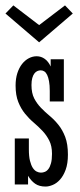

<svg xmlns="http://www.w3.org/2000/svg" viewBox="-31 -685 296 713"><path d="M23.9 0V-170.9H76.2V-129.9Q76.2 -104.5 80.3 -87.9Q84.5 -71.3 90.8 -61.5Q97.2 -51.8 105.2 -47.9Q113.3 -43.9 121.1 -43.9Q128.4 -43.9 135.7 -46.9Q143.1 -49.8 148.9 -57.6Q154.8 -65.4 158.4 -78.9Q162.1 -92.3 162.1 -113.8Q162.1 -142.6 152.1 -162.6Q142.1 -182.6 127 -198.7Q111.8 -214.8 94.5 -229.5Q77.1 -244.1 62 -262.7Q46.9 -281.2 36.9 -306.2Q26.9 -331.1 26.9 -367.2Q26.9 -393.1 33.4 -413.3Q40 -433.6 51 -447.5Q62 -461.4 76.2 -468.8Q90.3 -476.1 105 -476.1Q121.6 -476.1 135.3 -466.3Q148.9 -456.5 157.2 -438V-464.8H206.1V-308.1H153.8V-347.2Q153.8 -368.7 151.1 -383.3Q148.4 -397.9 144 -407Q139.6 -416 133.5 -419.9Q127.4 -423.8 120.1 -423.8Q113.8 -423.8 107.7 -421.1Q101.6 -418.5 96.7 -412.1Q91.8 -405.8 88.9 -395.3Q85.9 -384.8 85.9 -369.1Q85.9 -339.4 95.9 -319.8Q106 -300.3 121.1 -284.7Q136.2 -269 153.6 -254.6Q170.9 -240.2 186 -221.4Q201.2 -202.6 211.2 -176.3Q221.2 -149.9 221.2 -110.8Q221.2 -77.6 212.9 -54.9Q204.6 -32.2 192.1 -18.3Q179.7 -4.4 165 1.7Q150.4 7.8 138.2 7.8Q114.7 7.8 99.6 -2.7Q84.5 -13.2 73.2 -32.2V0ZM239.3 -634.8 114.3 -527.8 -10.7 -634.8 18.6 -665 114.3 -591.8 210.4 -665Z"/></svg>

Font: Stint Ultra Condensed
Style: Regular
Weight: 400
Width: 1
Designer: Astigmatic (AOETI)
Foundry: Astigmatic (AOETI)
Version: Version 1.000